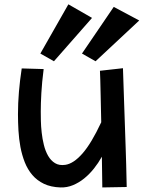

<svg xmlns="http://www.w3.org/2000/svg" viewBox="-20 -820 665 876"><path d="M446.8 35.2 444.8 -105Q428.7 -76.2 408.2 -50.5Q387.7 -24.9 363.8 -5.6Q339.8 13.7 312.7 24.9Q285.6 36.1 255.9 35.2Q211.9 33.7 180.4 18.6Q148.9 3.4 127.4 -21.7Q106 -46.9 93 -79.8Q80.1 -112.8 73.2 -149.4Q66.4 -186 64.2 -224.4Q62 -262.7 62 -298.8Q62 -349.6 66.4 -401.6Q70.8 -453.6 79.1 -507.8L179.2 -504.9Q171.4 -444.3 168.7 -396Q166 -347.7 166 -311Q166 -294.4 166.5 -269Q167 -243.7 170.2 -215.1Q173.3 -186.5 180.2 -158.7Q187 -130.9 199.5 -109.1Q211.9 -87.4 231 -75.7Q250 -64 277.8 -67.9Q315.4 -73.2 356.2 -119.6Q397 -166 441.9 -262.2Q440.4 -339.8 439.2 -386.2Q438 -432.6 437.5 -457Q436.5 -485.8 436 -497.1L541 -508.8Q543.9 -424.8 546.1 -357.2Q548.3 -289.6 550.3 -235.6Q552.2 -181.6 553.5 -140.9Q554.7 -100.1 555.7 -70.3Q557.6 -0.5 558.1 33.2ZM615.2 -726.6 416 -540.5 354 -575.7 499 -788.6ZM399.9 -738.3 226.1 -540.5 164.1 -575.7 292 -800.3Z"/></svg>

Font: McLaren
Style: Regular
Weight: 400
Designer: Astigmatic (AOETI)
Foundry: Astigmatic (AOETI)
Version: Version 1.000